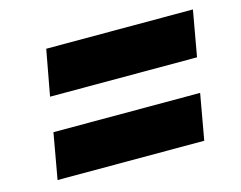

<svg xmlns="http://www.w3.org/2000/svg" viewBox="-68 -661 774 617"><g transform="rotate(-15 319.5 -352.5)"><path d="M128 -561 100 -409H589L616 -561ZM81 -296 54 -144H542L569 -296Z"/></g></svg>

Font: Geom ExtraBold
Style: Bold Italic
Weight: 800
Italic angle: -10°
Version: Version 1.102